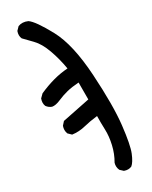

<svg xmlns="http://www.w3.org/2000/svg" viewBox="-82 -778 663 838"><g transform="rotate(-10 250.0 -359.0)"><path d="M399 -1 380 -9Q366 -23 365 -43Q372 -81 367 -121Q362 -161 349 -193Q336 -225 325 -257Q291 -240 263.5 -221.5Q236 -203 204 -196L184 -205Q171 -220 171 -241L179 -261L300 -335L271 -415Q239 -401 217.5 -386.5Q196 -372 176 -353Q156 -334 139 -331Q123 -331 110 -340Q98 -353 98 -375L108 -396Q138 -425 169 -447Q200 -469 234 -484Q208 -530 175.5 -569Q143 -608 110.5 -623.5Q78 -639 60 -648Q47 -661 47 -683L56 -703Q74 -719 102 -717Q133 -709 204.5 -645.5Q276 -582 339.5 -436Q403 -290 425 -198.5Q447 -107 445.5 -69Q444 -31 434 -14Q421 -1 399 -1Z"/></g></svg>

Font: Kosefont JP
Style: Regular
Weight: 400
Designer: Nozomi Seto 瀬戸のぞみ
Version: Version 3.00;June 19, 2020